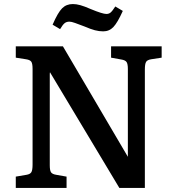

<svg xmlns="http://www.w3.org/2000/svg" viewBox="-20 -929 876 949"><path d="M58 0V-56L111 -65Q129 -68 135 -78Q141 -88 141 -116V-588Q141 -614 135 -623.5Q129 -633 109 -636L58 -644V-700H291L612 -154V-161V-588Q612 -613 605.5 -622.5Q599 -632 579 -635L529 -644V-700H779V-644L727 -636Q708 -633 702 -623Q696 -613 696 -585V0H570L227 -572L226 -565V-112Q226 -86 232.5 -77Q239 -68 258 -65L309 -56V0ZM490 -774Q470 -774 449 -779.5Q428 -785 398 -798Q369 -809 351 -815.5Q333 -822 323 -822Q309 -822 299.5 -814.5Q290 -807 277 -785L240 -807Q266 -867 287 -888Q308 -909 340 -909Q357 -909 377 -903.5Q397 -898 429 -884Q487 -860 506 -860Q518 -860 526.5 -867Q535 -874 550 -897L587 -875Q561 -817 540.5 -795.5Q520 -774 490 -774Z"/></svg>

Font: Literata Medium
Style: Regular
Weight: 500
Designer: Latin by Veronika Burian and Jose Scaglione. Greek by Irene Vlachou. Cyrillic by Vera Evstafieva.
Foundry: TypeTogether
Version: Version 3.103; ttfautohint (v1.8.4.7-5d5b);gftools[0.9.29]